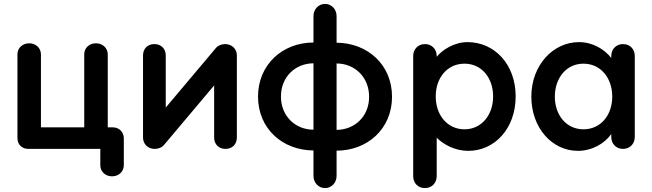

<svg xmlns="http://www.w3.org/2000/svg" viewBox="-20 -760 3329 980"><path d="M69 -56C69 -21 93 0 125 0H492V84C492 116 518 140 552 140C586 140 612 116 612 83V-54C612 -86 588 -110 556 -110H530V-482C530 -515 504 -539 470 -539C435 -539 410 -515 410 -483V-110H189V-482C189 -515 163 -539 129 -539C95 -539 69 -515 69 -483Z M1189 -58V-477C1189 -510 1164 -535 1128 -535C1111 -535 1092 -527 1082 -515L826 -211V-477C826 -511 803 -535 768 -535C733 -535 710 -511 710 -477V-58C710 -25 735 0 769 0C787 0 805 -6 817 -20L1073 -324V-58C1073 -24 1096 0 1131 0C1166 0 1189 -24 1189 -58Z M1981 -266C1981 -429 1857 -541 1698 -542V-678C1698 -713 1672 -740 1639 -740C1606 -740 1580 -713 1580 -678V-543C1423 -543 1297 -431 1297 -267C1297 -104 1421 7 1580 8V138C1580 173 1606 200 1639 200C1672 200 1698 173 1698 138V9C1855 9 1981 -102 1981 -266ZM1864 -266C1864 -167 1792 -98 1698 -97V-436C1790 -436 1864 -367 1864 -266ZM1414 -267C1414 -367 1486 -436 1580 -437V-98C1488 -98 1414 -167 1414 -267Z M2209 139V-57C2243 -23 2302 10 2370 10C2505 10 2612 -104 2612 -268C2612 -431 2505 -545 2366 -545C2298 -545 2237 -505 2209 -470V-474C2209 -509 2184 -535 2149 -535C2114 -535 2089 -509 2089 -474V139C2089 175 2114 200 2149 200C2184 200 2209 174 2209 139ZM2497 -268C2497 -173 2438 -100 2351 -100C2263 -100 2204 -173 2204 -268C2204 -363 2263 -435 2351 -435C2438 -435 2497 -363 2497 -268Z M3100 -61C3100 -26 3125 0 3160 0C3195 0 3220 -26 3220 -61V-474C3220 -510 3195 -535 3160 -535C3125 -535 3100 -509 3100 -474V-464C3065 -509 3005 -545 2935 -545C2802 -545 2692 -426 2692 -267C2692 -107 2798 10 2930 10C3002 10 3067 -28 3100 -76ZM2812 -267C2812 -362 2871 -435 2958 -435C3046 -435 3105 -362 3105 -267C3105 -172 3046 -100 2958 -100C2871 -100 2812 -172 2812 -267Z"/></svg>

Font: Hotpoint
Style: Bold
Weight: 700
Designer: Andrew Paglinawan, Luciano Perondi, Riccardo Olocco
Foundry: CAST Cooperativa Anonima Servizi Tipografici
Version: Version 1.000;PS 2.1;hotconv 16.6.51;makeotf.lib2.5.65220